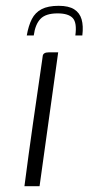

<svg xmlns="http://www.w3.org/2000/svg" viewBox="-20 -640 305 660"><path d="M64 0Q78 -108 93.5 -216.5Q109 -325 125 -434Q126 -443 127 -448.5Q128 -454 133 -457Q138 -460 147 -460H180L116 0ZM182 -620Q216 -620 235 -608Q254 -596 260.5 -573.5Q267 -551 263 -518H239Q245 -562 230 -578Q215 -594 178 -594Q137 -594 119 -575Q101 -556 96 -518H72Q78 -552 89.5 -574.5Q101 -597 123 -608.5Q145 -620 182 -620Z"/></svg>

Font: Genos Thin Light
Style: Italic
Weight: 300
Italic angle: -8°
Version: Version 1.010